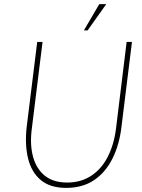

<svg xmlns="http://www.w3.org/2000/svg" viewBox="-20 -904 691 934"><path d="M463 -884H497L406 -756H388ZM110 -288 161 -700H187L134 -272Q125 -197 141.5 -139Q158 -81 199 -48.5Q240 -16 307 -16Q373 -16 423 -48.5Q473 -81 503.5 -140Q534 -199 544 -276L596 -700H622L571 -288Q561 -201 527.5 -133.5Q494 -66 438 -28Q382 10 302 10Q224 10 178.5 -28Q133 -66 116.5 -133.5Q100 -201 110 -288Z"/></svg>

Font: Haskoy Thin
Style: Italic
Weight: 100
Designer: Ertekin Erdin
Foundry: Ertekin Erdin
Version: Version 2.000; ttfautohint (v1.8.4.7-5d5b)